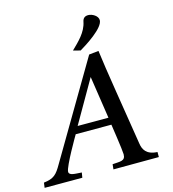

<svg xmlns="http://www.w3.org/2000/svg" viewBox="-152 -997 992 1102"><g transform="rotate(-15 344.5 -445.5)"><path d="M-24 1H200L205 -29C165 -32 130 -30 130 -53C130 -84 228 -250 228 -250H440C440 -250 464 -92 464 -68C464 -27 433 -33 388 -29L385 1L655 0V-30C588 -33 572 -70 567 -103C535 -307 491 -571 478 -678L421 -672L89 -109C58 -55 41 -36 -20 -29ZM251 -293 396 -545 434 -293ZM337 -718 380 -707C417 -729 531 -800 531 -847C531 -873 497 -892 474 -892C453 -892 442 -882 438 -862C426 -802 379 -759 337 -718Z"/></g></svg>

Font: KpRoman
Style: SemiboldItalic
Weight: 600
Italic angle: -11°
Version: Version 0.66